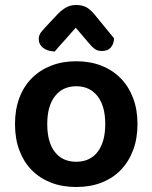

<svg xmlns="http://www.w3.org/2000/svg" viewBox="-20 -733 610 768"><path d="M530 -237Q530 -179 512.5 -132.5Q495 -86 463 -53Q431 -20 386 -2.5Q341 15 285 15Q229 15 184 -2.5Q139 -20 107 -52.5Q75 -85 57.5 -131.5Q40 -178 40 -237Q40 -295 57.5 -341.5Q75 -388 107.5 -420.5Q140 -453 185 -470.5Q230 -488 285 -488Q340 -488 385 -470.5Q430 -453 462.5 -420Q495 -387 512.5 -340.5Q530 -294 530 -237ZM285 -388Q231 -388 200 -348.5Q169 -309 169 -237Q169 -164 199.5 -125Q230 -86 285 -86Q340 -86 370.5 -125.5Q401 -165 401 -237Q401 -309 370 -348.5Q339 -388 285 -388ZM283 -622Q258 -593 239 -572.5Q220 -552 199 -527Q170 -528 152.5 -541.5Q135 -555 135 -576Q135 -592 143.5 -603Q152 -614 168 -631L215 -681Q231 -696 247 -704.5Q263 -713 285 -713Q306 -713 322.5 -705.5Q339 -698 359 -674L436 -580Q436 -559 424 -544Q412 -529 387 -529Q370 -529 358.5 -537.5Q347 -546 336 -560Z"/></svg>

Font: Baloo Chettan 2 SemiBold
Style: Regular
Weight: 600
Designer: Maithili Shingre, Unnati Kotecha and Ek Type
Foundry: Ek Type
Version: Version 1.640;hotconv 1.0.111;makeotfexe 2.5.65597; ttfautoh